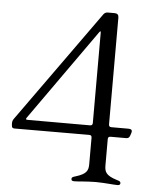

<svg xmlns="http://www.w3.org/2000/svg" viewBox="-53 -787 698 838"><g transform="rotate(5 296.0 -368.0)"><path d="M362.2 -191.1V-100.9V-94.5V-74.6C361.9 -47.6 355.8 -31.6 307.5 -17C296.2 -13.5 290.5 -12.1 290.5 -4.3C290.5 0.4 292.6 5 302.6 5C323.9 5 351.2 0.4 397.7 0C444.6 0.7 471.6 5 492.9 5C502.8 5 505 0.7 505 -4.3C505 -12.1 499.3 -13.5 487.9 -17C439.6 -32 433.6 -47.9 433.2 -74.6V-86.6V-100.9V-191.1C433.6 -199.2 436.4 -202.1 444.6 -202.4H513.5C521.7 -202.8 525.6 -205.6 528.8 -213.1L532.3 -223C538 -239 534.1 -244.3 517 -244.3H444.6C436.4 -244.7 433.6 -247.5 433.2 -255.7V-723.7C433.2 -735.4 427.2 -741.5 415.5 -741.5H384.9C376.8 -741.1 372.2 -738.6 366.8 -732.2L16.7 -242.9C12.1 -236.2 10.7 -230.5 10.7 -222.3L11.4 -213.1C12.1 -204.9 15.3 -202.1 23.4 -201.7L350.9 -202.4C359 -202.1 361.9 -199.2 362.2 -191.1ZM72.8 -253.6 355.5 -652.7C360.8 -659.1 361.9 -658.7 362.2 -650.6V-255.7C361.9 -247.5 359 -244.7 350.9 -244.3H77.4C69.2 -244.7 68.2 -246.8 72.8 -253.6Z"/></g></svg>

Font: Margiela Serif Light
Style: Regular
Weight: 300
Designer: Andreas Faust, Stefan Endress
Version: Version 1.002;FEAKit 1.0